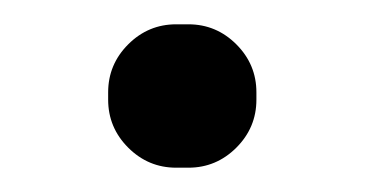

<svg xmlns="http://www.w3.org/2000/svg" viewBox="-20 -135 300 158"><path d="M135 -115Q158 -115 174.5 -98.5Q191 -82 191 -59V-53Q191 -30 174.5 -13.5Q158 3 135 3H125Q102 3 85.5 -13.5Q69 -30 69 -53V-59Q69 -82 85.5 -98.5Q102 -115 125 -115Z"/></svg>

Font: VarelaRound
Style: Regular
Weight: 400
Designer: Joe Prince, Avraham Cornfeld
Foundry: Joe Prince, Avraham Cornfeld
Version: Version 2.000;PS 002.000;hotconv 1.0.88;makeotf.lib2.5.64775